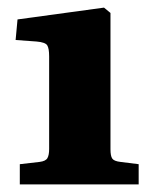

<svg xmlns="http://www.w3.org/2000/svg" viewBox="-20 -858 395 504"><path d="M32 -374V-427L84 -433Q100 -435 104.5 -443Q109 -451 109 -467V-710Q109 -731 104 -739Q99 -747 76 -749L21 -753L26 -807L253 -838L270 -824V-466Q270 -449 274.5 -442Q279 -435 296 -433L344 -427V-374Z"/></svg>

Font: Literata 36pt ExtraBold
Style: Regular
Weight: 800
Designer: Latin by Veronika Burian and Jose Scaglione. Greek by Irene Vlachou. Cyrillic by Vera Evstafieva.
Foundry: TypeTogether
Version: Version 3.002